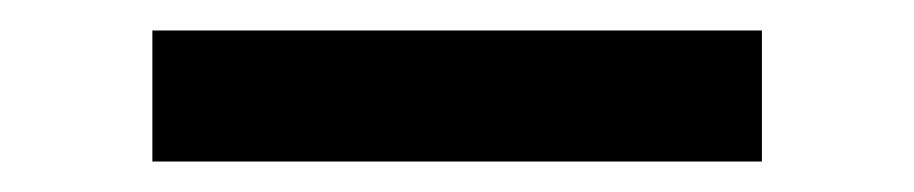

<svg xmlns="http://www.w3.org/2000/svg" viewBox="-20 -383 600 126"><path d="M480 -277H80V-363H480Z"/></svg>

Font: Gauge Heavy
Style: Heavy
Weight: 900
Designer: Daniel Pimley
Foundry: Daniel Pimley
Version: Version 2.0